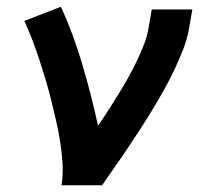

<svg xmlns="http://www.w3.org/2000/svg" viewBox="-20 -548 640 568"><path d="M162 0Q167 -33 165 -65Q163 -97 158 -128.5Q153 -160 146 -190.5Q139 -221 131.5 -251.5Q124 -282 115 -312Q106 -342 96.5 -371Q87 -400 76 -429Q65 -458 52 -486L160 -528Q179 -487 195 -443.5Q211 -400 224 -356Q237 -312 248.5 -267Q260 -222 270 -176Q286 -199 301 -222.5Q316 -246 330.5 -269.5Q345 -293 358.5 -317Q372 -341 384 -366Q396 -391 406 -416.5Q416 -442 420 -468L429 -520H549L540 -468Q535 -436 523 -405Q511 -374 497 -344Q483 -314 466.5 -284.5Q450 -255 432.5 -226Q415 -197 396.5 -168.5Q378 -140 359 -111.5Q340 -83 320.5 -55.5Q301 -28 282 0Z"/></svg>

Font: Iosevka Extended
Style: Bold Italic
Weight: 700
Width: 7
Italic angle: -9°
Monospace: yes
Designer: Belleve Invis
Foundry: Belleve Invis
Version: Version 32.5.0; ttfautohint (v1.8.4)